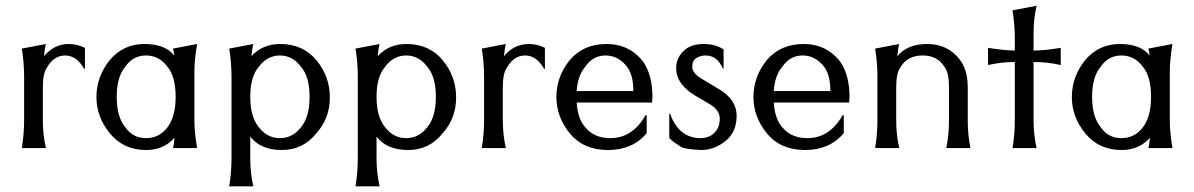

<svg xmlns="http://www.w3.org/2000/svg" viewBox="-20 -516 4161 669"><path d="M56 0Q64 -48 64 -97.3V-249.3Q64 -297.3 56 -346.7L140 -362.7Q136 -349.3 133.3 -320Q168 -362.7 220 -362.7Q249.3 -362.7 276 -349.3V-276H273.3Q246.7 -322.7 207.3 -322.7Q168 -322.7 144 -281.3Q129.3 -261.3 129.3 -212V-97.3Q129.3 -45.3 140 0Z M657.3 -97.3Q657.3 -56 666.7 0H582.7Q585.3 -8 586 -17.3Q586.7 -26.7 588 -36Q550.7 6.7 489.3 6.7Q410.7 6.7 363.3 -50.7Q316 -108 316 -178Q316 -248 361.3 -305.3Q409.3 -362.7 482.7 -362.7Q556 -362.7 586.7 -322.7Q586.7 -334.7 582.7 -346.7L666.7 -362.7Q657.3 -306.7 657.3 -265.3ZM564 -282.7Q534.7 -322.7 488.7 -322.7Q442.7 -322.7 416 -282.7Q386.7 -248 386.7 -178.7Q386.7 -109.3 416 -73.3Q442.7 -34.7 488.7 -34.7Q534.7 -34.7 563.3 -72Q592 -109.3 592 -178.7Q592 -248 564 -282.7Z M1029.3 -282.7Q1000 -322.7 955.3 -322.7Q910.7 -322.7 881.3 -282.7Q852 -248 852 -178.7Q852 -109.3 881.3 -73.3Q910.7 -34.7 955.3 -34.7Q1000 -34.7 1029.3 -73.3Q1058.7 -109.3 1058.7 -178.7Q1058.7 -248 1029.3 -282.7ZM862.7 -362.7Q858.7 -349.3 856 -320Q894.7 -362.7 956 -362.7Q1036 -362.7 1082.7 -306Q1129.3 -249.3 1129.3 -176.7Q1129.3 -104 1082.7 -52Q1036 6.7 962 6.7Q888 6.7 852 -40V36Q852 86.7 862.7 133.3H778.7Q786.7 84 786.7 36V-249.3Q786.7 -297.3 778.7 -346.7Z M1469.3 -282.7Q1440 -322.7 1395.3 -322.7Q1350.7 -322.7 1321.3 -282.7Q1292 -248 1292 -178.7Q1292 -109.3 1321.3 -73.3Q1350.7 -34.7 1395.3 -34.7Q1440 -34.7 1469.3 -73.3Q1498.7 -109.3 1498.7 -178.7Q1498.7 -248 1469.3 -282.7ZM1302.7 -362.7Q1298.7 -349.3 1296 -320Q1334.7 -362.7 1396 -362.7Q1476 -362.7 1522.7 -306Q1569.3 -249.3 1569.3 -176.7Q1569.3 -104 1522.7 -52Q1476 6.7 1402 6.7Q1328 6.7 1292 -40V36Q1292 86.7 1302.7 133.3H1218.7Q1226.7 84 1226.7 36V-249.3Q1226.7 -297.3 1218.7 -346.7Z M1658.7 0Q1666.7 -48 1666.7 -97.3V-249.3Q1666.7 -297.3 1658.7 -346.7L1742.7 -362.7Q1738.7 -349.3 1736 -320Q1770.7 -362.7 1822.7 -362.7Q1852 -362.7 1878.7 -349.3V-276H1876Q1849.3 -322.7 1810 -322.7Q1770.7 -322.7 1746.7 -281.3Q1732 -261.3 1732 -212V-97.3Q1732 -45.3 1742.7 0Z M2233.3 -114.7V-52Q2184 6.7 2098.7 6.7Q2013.3 6.7 1966 -50.7Q1918.7 -108 1918.7 -178Q1918.7 -248 1964 -305.3Q2012 -362.7 2093.3 -362.7Q2174.7 -362.7 2222.7 -298.7Q2253.3 -252 2253.3 -178.7L2252 -158.7H1989.3Q1993.3 -101.3 2018.7 -73.3Q2049.3 -34.7 2106.7 -34.7Q2184 -34.7 2229.3 -114.7ZM2186.7 -198.7Q2186.7 -254.7 2165.3 -282.7Q2134.7 -322.7 2090 -322.7Q2045.3 -322.7 2018.7 -282.7Q1993.3 -253.3 1989.3 -198.7Z M2498.7 -277.3Q2478.7 -322.7 2438.7 -322.7Q2421.3 -322.7 2406.7 -314Q2392 -305.3 2392 -283.3Q2392 -261.3 2425.3 -241.3L2485.3 -205.3Q2546.7 -169.3 2546.7 -112.7Q2546.7 -56 2508 -24.7Q2469.3 6.7 2422.7 6.7Q2366.7 4 2353.3 -4Q2324 -22.7 2312 -34.7V-120H2314.7Q2345.3 -34.7 2421.3 -34.7Q2450.7 -34.7 2469.3 -53.3Q2488 -72 2488 -102Q2488 -132 2454.7 -152L2402.7 -182.7Q2336 -222.7 2336 -278.7Q2336 -317.3 2368 -344Q2392 -362.7 2432 -362.7Q2472 -362.7 2501.3 -344V-277.3Z M2920 -114.7V-52Q2870.7 6.7 2785.3 6.7Q2700 6.7 2652.7 -50.7Q2605.3 -108 2605.3 -178Q2605.3 -248 2650.7 -305.3Q2698.7 -362.7 2780 -362.7Q2861.3 -362.7 2909.3 -298.7Q2940 -252 2940 -178.7L2938.7 -158.7H2676Q2680 -101.3 2705.3 -73.3Q2736 -34.7 2793.3 -34.7Q2870.7 -34.7 2916 -114.7ZM2873.3 -198.7Q2873.3 -254.7 2852 -282.7Q2821.3 -322.7 2776.7 -322.7Q2732 -322.7 2705.3 -282.7Q2680 -253.3 2676 -198.7Z M3029.3 0Q3037.3 -48 3037.3 -97.3V-249.3Q3037.3 -297.3 3029.3 -346.7L3113.3 -362.7Q3109.3 -349.3 3106.7 -320Q3141.3 -362.7 3210.7 -362.7Q3280 -362.7 3321.3 -312Q3352 -274.7 3352 -212V-97.3Q3352 -45.3 3361.3 0H3277.3Q3286.7 -48 3286.7 -97.3V-212Q3286.7 -261.3 3272 -281.3Q3248 -322.7 3194.7 -322.7Q3141.3 -322.7 3117.3 -281.3Q3102.7 -261.3 3102.7 -212V-97.3Q3102.7 -45.3 3113.3 0Z M3581.3 -340Q3620 -340 3676 -349.3V-289.3Q3630.7 -300 3581.3 -300V-97.3Q3581.3 -45.3 3592 0H3508Q3516 -48 3516 -97.3V-300Q3468 -300 3422.7 -289.3V-349.3Q3481.3 -340 3516 -340V-382.7Q3516 -429.3 3508 -480L3592 -496Q3581.3 -452 3581.3 -398.7Z M4056 -97.3Q4056 -56 4065.3 0H3981.3Q3984 -8 3984.7 -17.3Q3985.3 -26.7 3986.7 -36Q3949.3 6.7 3888 6.7Q3809.3 6.7 3762 -50.7Q3714.7 -108 3714.7 -178Q3714.7 -248 3760 -305.3Q3808 -362.7 3881.3 -362.7Q3954.7 -362.7 3985.3 -322.7Q3985.3 -334.7 3981.3 -346.7L4065.3 -362.7Q4056 -306.7 4056 -265.3ZM3962.7 -282.7Q3933.3 -322.7 3887.3 -322.7Q3841.3 -322.7 3814.7 -282.7Q3785.3 -248 3785.3 -178.7Q3785.3 -109.3 3814.7 -73.3Q3841.3 -34.7 3887.3 -34.7Q3933.3 -34.7 3962 -72Q3990.7 -109.3 3990.7 -178.7Q3990.7 -248 3962.7 -282.7Z"/></svg>

Font: Tenali Ramakrishna
Style: Regular
Weight: 400
Designer: Appaji Ambarisha Darbha
Foundry: Andhrapradesh Society for Knowledge Networks
Version: Version 1.0.5; ttfautohint (v1.2.25-373a) -l 7 -r 28 -G 50 -